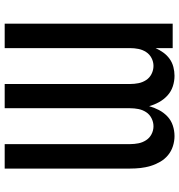

<svg xmlns="http://www.w3.org/2000/svg" viewBox="8 -784 783 840"><g transform="rotate(-90 400.0 -363.5)"><path d="M489 8Q465 8 442.5 0.5Q420 -7 402.5 -23Q385 -39 373.5 -60Q362 -81 356 -103Q350 -81 339 -60Q328 -39 311 -23Q294 -7 271.5 0.5Q249 8 225 8Q203 8 181 1Q159 -6 141.5 -20.5Q124 -35 112.5 -55Q101 -75 94.5 -96.5Q88 -118 85.5 -140.5Q83 -163 83 -186V-735H190V-186Q190 -168 193.5 -150Q197 -132 207 -116.5Q217 -101 233.5 -92.5Q250 -84 268 -84Q286 -84 303 -92.5Q320 -101 330 -116.5Q340 -132 343.5 -150Q347 -168 347 -186V-735H453V-186Q453 -168 456.5 -150Q460 -132 470 -116.5Q480 -101 497 -92.5Q514 -84 532 -84Q550 -84 566.5 -92.5Q583 -101 593 -116.5Q603 -132 606.5 -150Q610 -168 610 -186V-735H717V0H610V-75Q602 -57 590.5 -41Q579 -25 563 -13.5Q547 -2 527.5 3Q508 8 489 8Z"/></g></svg>

Font: Iosevka Aile Semibold
Style: Regular
Weight: 600
Designer: Belleve Invis
Foundry: Belleve Invis
Version: Version 31.1.0; ttfautohint (v1.8.4)